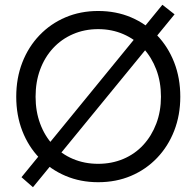

<svg xmlns="http://www.w3.org/2000/svg" viewBox="-20 -753 819 804"><path d="M118 31 70 -11 660 -733 711 -693ZM48 -348Q48 -426 73.5 -491.5Q99 -557 145.5 -605.5Q192 -654 254.5 -680.5Q317 -707 391 -707Q466 -707 528.5 -680.5Q591 -654 637.5 -605.5Q684 -557 709.5 -491.5Q735 -426 735 -348Q735 -271 709.5 -205.5Q684 -140 637.5 -91.5Q591 -43 528.5 -16.5Q466 10 391 10Q317 10 254.5 -16.5Q192 -43 145.5 -91Q99 -139 73.5 -204.5Q48 -270 48 -348ZM654 -348Q654 -410 634.5 -461.5Q615 -513 580 -551Q545 -589 496.5 -610Q448 -631 391 -631Q334 -631 285.5 -610Q237 -589 202 -551Q167 -513 148 -461.5Q129 -410 129 -348Q129 -287 148 -235.5Q167 -184 202 -146Q237 -108 285.5 -87.5Q334 -67 391 -67Q448 -67 496.5 -87.5Q545 -108 580 -146Q615 -184 634.5 -235.5Q654 -287 654 -348Z"/></svg>

Font: Our Lexend Light
Style: Regular
Weight: 300
Designer: Bonnie Shaver-Troup, Thomas Jockin
Foundry: Lexend
Version: Version 1.007